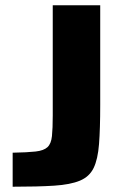

<svg xmlns="http://www.w3.org/2000/svg" viewBox="-20 -708 476 728"><path d="M28 0V-129Q84 -130 115 -133.5Q146 -137 160 -150Q174 -163 177 -192Q180 -221 180 -270V-688H360V-310Q360 -220 355.5 -162Q351 -104 335 -71Q319 -38 283 -23Q247 -8 185.5 -4Q124 0 28 0Z"/></svg>

Font: Saira SemiExpanded
Style: Bold
Weight: 700
Width: 6
Designer: Hector Gatti with collaboration of the Omnibus-Type team
Foundry: Omnibus-Type
Version: Version 1.101